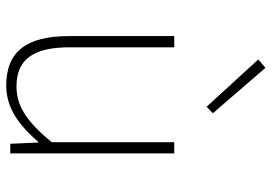

<svg xmlns="http://www.w3.org/2000/svg" viewBox="-148 -712 873 617"><g transform="rotate(90 288.5 -403.5)"><path d="M255 13C328 13 383 -29 436 -90H438L442 0H473V-527H437V-133C372 -55 323 -20 258 -20C169 -20 132 -76 132 -192V-527H96V-188C96 -51 147 13 255 13ZM323 -631 344 -651 198 -820 171 -797Z"/></g></svg>

Font: Harano Aji Gothic ExtraLight
Style: Regular
Weight: 250
Foundry: Masamichi Hosoda
Version: HaranoAjiGothic-ExtraLight version 20230610;ttx 4.39.4